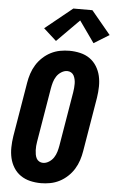

<svg xmlns="http://www.w3.org/2000/svg" viewBox="-64 -1022 645 1073"><g transform="rotate(5 259.0 -486.0)"><path d="M207 8Q176 8 146.5 1Q117 -6 93 -22.5Q69 -39 53.5 -64Q38 -89 31.5 -117.5Q25 -146 25.5 -177Q26 -208 31 -240L82 -545Q86 -570 94.5 -596Q103 -622 117.5 -645.5Q132 -669 153 -688.5Q174 -708 198.5 -720.5Q223 -733 249.5 -738Q276 -743 302 -743Q333 -743 363 -736Q393 -729 416.5 -712.5Q440 -696 455.5 -671Q471 -646 477.5 -617.5Q484 -589 483.5 -558Q483 -527 478 -495L427 -190Q423 -165 414.5 -139Q406 -113 391.5 -89.5Q377 -66 356 -46.5Q335 -27 310.5 -14.5Q286 -2 259.5 3Q233 8 207 8ZM209 -106Q226 -106 242.5 -116.5Q259 -127 269 -142.5Q279 -158 284 -175Q289 -192 292 -209L343 -514Q345 -526 346 -538Q347 -550 347 -562Q347 -574 344.5 -585.5Q342 -597 337 -607Q332 -617 322 -623Q312 -629 300 -629Q283 -629 266.5 -618.5Q250 -608 240 -592.5Q230 -577 225 -560Q220 -543 217 -526L166 -221Q164 -209 163 -197Q162 -185 162.5 -173Q163 -161 165 -149.5Q167 -138 172 -128Q177 -118 187 -112Q197 -106 209 -106ZM222 -791 150 -856 303 -980H410L518 -850L432 -797L347 -917Z"/></g></svg>

Font: Iosevka SS04 Heavy Oblique
Style: Regular
Weight: 900
Italic angle: -9°
Monospace: yes
Designer: Belleve Invis
Foundry: Belleve Invis
Version: Version 19.0.0; ttfautohint (v1.8.4)